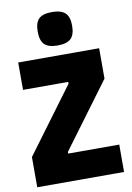

<svg xmlns="http://www.w3.org/2000/svg" viewBox="-105 -1061 773 1126"><g transform="rotate(-10 281.0 -498.5)"><path d="M286 -798Q231 -798 207.5 -821.5Q184 -845 184 -898Q184 -951 207.5 -974Q231 -997 286 -997Q340 -997 364.5 -974Q389 -951 389 -898Q389 -844 364.5 -821Q340 -798 286 -798ZM23 -180 309 -566V-577H40V-740H522V-559L236 -173V-163H540V0H23Z"/></g></svg>

Font: Encode Sans Compressed
Style: Black
Weight: 900
Designer: Pablo Impallari, Andres Torresi
Foundry: Pablo Impallari, Andres Torresi
Version: Version 1.000; ttfautohint (v1.00) -l 8 -r 50 -G 200 -x 14 -